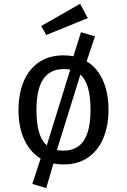

<svg xmlns="http://www.w3.org/2000/svg" viewBox="-20 -837 655 991"><path d="M308.7 -551.3Q334.9 -551.3 359 -546.7L397.9 -670.8L470.3 -649.7L427.2 -520.5Q481.5 -487.7 510.8 -423.1Q540 -358.5 540 -270.3Q540 -187.7 513.3 -124.1Q486.7 -60.5 434.9 -24.4Q383.1 11.8 307.7 11.8Q280.5 11.8 255.9 6.7L218.5 133.8L146.7 112.3L189.7 -18.5Q134.9 -51.8 105.1 -116.7Q75.4 -181.5 75.4 -269.2Q75.4 -352.3 102.1 -416.2Q128.7 -480 180.8 -515.6Q232.8 -551.3 308.7 -551.3ZM308.7 -480.5Q239 -480.5 203.6 -429Q168.2 -377.4 168.2 -269.2Q168.2 -199 181.5 -154.4Q194.9 -109.7 221.5 -86.7L342.6 -477.4Q327.2 -480.5 308.7 -480.5ZM447.2 -270.3Q447.2 -340.5 433.8 -385.1Q420.5 -429.7 394.9 -452.3L273.8 -62.6Q289.2 -59.5 307.7 -59.5Q377.4 -59.5 412.3 -111Q447.2 -162.6 447.2 -270.3ZM393.3 -817.4 433.3 -743.6 219 -656.4 192.3 -702.6Z"/></svg>

Font: FiraCode Nerd Font
Style: Regular
Weight: 400
Designer: Carrois Corporate, Edenspiekermann AG, Nikita Prokopov
Foundry: Carrois Corporate, Edenspiekermann AG, Nikita Prokopov
Version: Version 6.002;Nerd Fonts 2.1.0